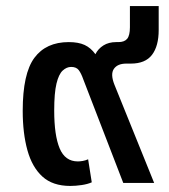

<svg xmlns="http://www.w3.org/2000/svg" viewBox="-20 -604 557 634"><path d="M212 10Q154 10 120 -21Q86 -52 70.5 -108Q55 -164 55 -238Q55 -361 93.5 -413Q132 -465 207 -465Q239 -465 259.5 -455.5Q280 -446 295 -425Q304 -443 321.5 -454Q339 -465 364 -465H371Q391 -465 400 -476Q409 -487 409 -514V-584H504V-505Q504 -452 482 -423Q460 -394 412 -394H397Q368 -394 356 -376.5Q344 -359 358 -324L489 0H387L255 -342Q248 -362 240 -372.5Q232 -383 215 -383Q200 -383 187 -371Q174 -359 166.5 -328Q159 -297 159 -239Q159 -157 177 -114Q195 -71 237 -71Q244 -71 253 -72.5Q262 -74 271 -78L283 -2Q270 4 250 7Q230 10 212 10Z"/></svg>

Font: Noto Sans Thai UI Med
Style: Regular
Weight: 500
Designer: Monotype Design Team
Foundry: Monotype Imaging Inc.
Version: Version 2.000;GOOG;noto-source:20170915:90ef993387c0